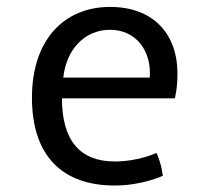

<svg xmlns="http://www.w3.org/2000/svg" viewBox="-20 -540 624 569"><path d="M74.7 -250.5C74.7 -78.1 164.6 9.8 319.8 9.8C401.9 9.8 462.4 -19 462.4 -19C462.4 -19 460 -50.3 443.8 -86.9C443.8 -86.9 392.1 -61.5 319.8 -61.5C216.3 -61.5 163.6 -124.5 163.6 -248.5H498C498 -248.5 505.9 -275.4 505.9 -321.3C505.9 -442.9 431.2 -519.5 306.2 -519.5C170.4 -519.5 74.7 -422.4 74.7 -250.5ZM167.5 -310.1C176.8 -395 231.9 -451.7 306.2 -451.7C383.8 -451.7 429.7 -388.2 423.8 -310.1Z"/></svg>

Font: Basic
Style: Regular
Weight: 400
Designer: Magnus Gaarde
Foundry: Magnus Gaarde
Version: Version 1.001